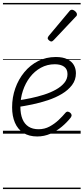

<svg xmlns="http://www.w3.org/2000/svg" viewBox="-20 -905 566 1300"><path d="M232 19Q176 19 138 -5.5Q100 -30 81 -74.5Q62 -119 62 -178Q62 -246 83.5 -307Q105 -368 144.5 -416Q184 -464 238 -491.5Q292 -519 358 -519Q406 -519 436 -504Q466 -489 480 -464.5Q494 -440 494 -409Q494 -364 468 -329.5Q442 -295 399.5 -269.5Q357 -244 304.5 -226.5Q252 -209 199 -198Q146 -187 99 -180L102 -225Q143 -231 188.5 -240.5Q234 -250 278 -264Q322 -278 358 -298Q394 -318 415.5 -344Q437 -370 437 -403Q437 -437 414 -453.5Q391 -470 351 -470Q300 -470 257 -446.5Q214 -423 183 -382.5Q152 -342 135 -290.5Q118 -239 118 -183Q118 -133 132 -99Q146 -65 173.5 -47.5Q201 -30 241 -30Q282 -30 316 -48.5Q350 -67 377 -92.5Q404 -118 423 -141Q431 -150 439.5 -149Q448 -148 456 -141Q463 -135 464.5 -127Q466 -119 459 -109Q434 -77 399 -47.5Q364 -18 321.5 0.5Q279 19 232 19ZM327 -624Q321 -624 312 -631.5Q303 -639 303 -646Q303 -650 304.5 -653.5Q306 -657 310 -662L448 -827Q453 -834 457.5 -836.5Q462 -839 468 -839Q474 -839 482 -834Q490 -829 495.5 -822Q501 -815 501 -808Q501 -803 499.5 -799.5Q498 -796 493 -792L344 -634Q335 -624 327 -624ZM0 365H526V375H0ZM0 -20H526V0H0ZM0 -505H526V-500H0ZM0 -885H526V-875H0Z"/></svg>

Font: Playwrite IS Guides
Style: Regular
Weight: 400
Designer: Veronika Burian, José Scaglione
Foundry: TypeTogether
Version: Version 1.003